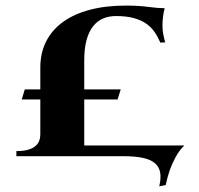

<svg xmlns="http://www.w3.org/2000/svg" viewBox="-20 -554 705 681"><path d="M278.8 -236.8H408.2L397 -201.2H278.8V-38.1H633.8Q615.2 -20 602.5 3.9Q589.8 27.8 582 49.8Q573.2 75.7 567.9 102.1L544.9 106.9Q551.8 77.1 547.9 56.9Q543.9 36.6 528.3 23.9Q512.7 11.2 485.1 5.6Q457.5 0 417 0H38.1V-18.1Q62.5 -18.1 78.9 -22.7Q95.2 -27.3 105 -35.4Q114.7 -43.5 118.9 -54.2Q123 -64.9 123 -77.1V-201.2H57.1L67.9 -236.8H123V-314Q123 -366.7 144 -407.7Q165 -448.7 204.3 -476.8Q243.7 -504.9 299.6 -519.5Q355.5 -534.2 425.8 -534.2Q471.7 -534.2 506.1 -529.5Q540.5 -524.9 564 -524.9Q559.6 -507.8 557.9 -491.9Q556.2 -476.1 556.2 -463.9Q556.2 -448.2 558.8 -433.8Q561.5 -419.4 565.9 -403.8L548.8 -402.8Q540 -423.3 528.1 -440.7Q516.1 -458 498 -470.5Q480 -482.9 454.1 -490Q428.2 -497.1 391.1 -497.1Q366.2 -497.1 345.5 -488.3Q324.7 -479.5 309.8 -460.4Q294.9 -441.4 286.9 -411.6Q278.8 -381.8 278.8 -339.8Z"/></svg>

Font: Uncial Antiqua
Style: Regular
Weight: 400
Version: Version 1.000